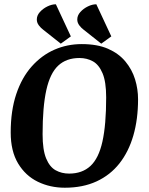

<svg xmlns="http://www.w3.org/2000/svg" viewBox="-20 -866 695 897"><path d="M283 11Q214 11 156.5 -17Q99 -45 64.5 -102.5Q30 -160 30 -247Q30 -349 56 -426.5Q82 -504 128.5 -556Q175 -608 234.5 -634Q294 -660 362 -660Q435 -660 485 -638Q535 -616 566 -578.5Q597 -541 611 -495.5Q625 -450 625 -402Q625 -309 603 -233Q581 -157 538 -102.5Q495 -48 431 -18.5Q367 11 283 11ZM303 -55Q364 -55 402.5 -90.5Q441 -126 458.5 -204.5Q476 -283 476 -411Q476 -484 459 -524Q442 -564 414 -579.5Q386 -595 351 -595Q290 -595 252 -559.5Q214 -524 196.5 -445.5Q179 -367 179 -239Q179 -166 195.5 -126Q212 -86 240 -70.5Q268 -55 303 -55ZM453 -662 371 -727Q360 -735 350.5 -747.5Q341 -760 341 -775Q341 -794 355.5 -810Q370 -826 390.5 -836Q411 -846 430 -846L500 -696ZM264 -662 182 -727Q171 -735 161.5 -747.5Q152 -760 152 -775Q152 -794 166.5 -810Q181 -826 201.5 -836Q222 -846 241 -846L311 -696Z"/></svg>

Font: Faustina VF Beta
Style: Italic
Weight: 400
Italic angle: -8°
Designer: Alfonso Garcia
Foundry: Omnibus-Type
Version: Version 1.006